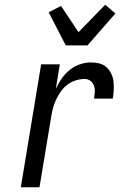

<svg xmlns="http://www.w3.org/2000/svg" viewBox="-20 -792 540 812"><path d="M68 0 154 -520H233L216 -416Q226 -438 240.5 -459Q255 -480 274.5 -496Q294 -512 318 -520Q342 -528 365 -528Q384 -528 401 -523.5Q418 -519 430.5 -507.5Q443 -496 450.5 -480.5Q458 -465 460 -447.5Q462 -430 461 -411.5Q460 -393 457 -375H378Q380 -389 381 -403Q382 -417 377.5 -429.5Q373 -442 362.5 -450Q352 -458 338 -458Q319 -458 300 -452Q281 -446 264.5 -433.5Q248 -421 236.5 -404Q225 -387 216.5 -369Q208 -351 203.5 -332.5Q199 -314 196 -295L147 0ZM258 -600 186 -740 238 -767 312 -656 425 -772 468 -735 350 -600Z"/></svg>

Font: Iosevka Oblique
Style: Regular
Weight: 400
Italic angle: -9°
Monospace: yes
Designer: Belleve Invis
Foundry: Belleve Invis
Version: Version 32.5.0; ttfautohint (v1.8.4)